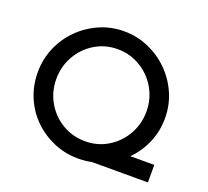

<svg xmlns="http://www.w3.org/2000/svg" viewBox="-126 -888 1139 1051"><g transform="rotate(20 444.0 -362.5)"><path d="M586 -102H831V0H447ZM58 -362Q58 -437 86.5 -504Q115 -571 166 -622.5Q217 -674 284 -703.5Q351 -733 427 -733Q503 -733 570.5 -703.5Q638 -674 689.5 -622.5Q741 -571 770 -504Q799 -437 799 -362Q799 -285 770 -218Q741 -151 689.5 -100Q638 -49 570.5 -20.5Q503 8 427 8Q351 8 284 -20.5Q217 -49 166 -99Q115 -149 86.5 -216.5Q58 -284 58 -362ZM166 -361Q166 -288 201 -227Q236 -166 296 -130Q356 -94 430 -94Q503 -94 562 -130Q621 -166 656 -227Q691 -288 691 -362Q691 -417 670.5 -465.5Q650 -514 614 -550.5Q578 -587 530.5 -608Q483 -629 428 -629Q354 -629 294.5 -592.5Q235 -556 200.5 -495Q166 -434 166 -361Z"/></g></svg>

Font: Reem Kufi
Style: Regular
Weight: 400
Designer: Khaled Hosny
Version: Version 1.6